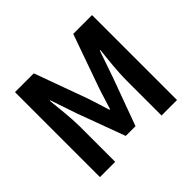

<svg xmlns="http://www.w3.org/2000/svg" viewBox="-165 -963 1184 1184"><g transform="rotate(-45 427.0 -370.5)"><path d="M91 0H224V-309C224 -379 212 -482 205 -552H209L268 -378L383 -67H468L582 -378L642 -552H647C639 -482 628 -379 628 -309V0H763V-741H599L476 -394C460 -348 447 -299 431 -252H426C411 -299 397 -348 381 -394L255 -741H91Z"/></g></svg>

Font: DAIFUKU Sans JP
Style: Bold
Weight: 700
Designer: Original font ‘Source Han Sans JP’ : Ryoko NISHIZUKA  (kana, bopomofo & ideographs); Paul D. Hunt (Latin, Greek & Cyrill
Foundry: Daifuku
Version: Version 1.001